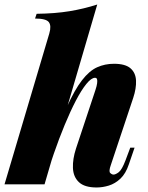

<svg xmlns="http://www.w3.org/2000/svg" viewBox="-44 -815 656 849"><path d="M153 0H-24L174 -667Q184 -701 172 -717Q160 -733 111 -733L118 -754Q200 -755 263.5 -765.5Q327 -776 386 -795ZM176 -143Q217 -265 251.5 -341.5Q286 -418 318.5 -460Q351 -502 385.5 -517.5Q420 -533 460 -533Q510 -533 533 -513Q556 -493 557.5 -458.5Q559 -424 545 -382L446 -85Q436 -57 443.5 -50Q451 -43 458 -43Q467 -43 481 -53.5Q495 -64 511 -106L532 -162H551L526 -89Q512 -47 488.5 -25Q465 -3 437.5 5.5Q410 14 383 14Q330 14 305 -9.5Q280 -33 278.5 -72.5Q277 -112 292 -158L378 -417Q384 -435 385.5 -447Q387 -459 385 -465Q383 -471 376 -471Q360 -471 338 -444Q316 -417 291.5 -370Q267 -323 242 -262.5Q217 -202 194 -135.5Q171 -69 154 -3Z"/></svg>

Font: Playfair Display Black
Style: Italic
Weight: 900
Italic angle: -14°
Designer: Claus Eggers Sørensen
Foundry: Claus Eggers Sørensen
Version: Version 1.203